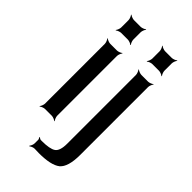

<svg xmlns="http://www.w3.org/2000/svg" viewBox="-265 -741 1008 1008"><g transform="rotate(45 238.5 -237.0)"><path d="M168 -585V-640C168 -649 174 -664 179 -669L177 -671C172 -666 157 -660 148 -660H98C89 -660 74 -666 69 -671L67 -669C72 -664 78 -649 78 -640V-585C78 -576 72 -561 67 -556L69 -554C74 -559 89 -565 98 -565H148C157 -565 172 -559 177 -554L179 -556C174 -561 168 -576 168 -585ZM168 -20V-464C168 -473 174 -488 179 -493L177 -495C172 -490 157 -484 148 -484H98C89 -484 74 -490 69 -495L67 -493C72 -488 78 -473 78 -464V-20C78 -11 72 4 67 9L69 11C74 6 89 0 98 0H148C157 0 172 6 177 11L179 9C174 4 168 -11 168 -20ZM399 -585V-640C399 -649 405 -664 410 -669L408 -671C403 -666 388 -660 379 -660H329C320 -660 305 -666 300 -671L298 -669C303 -664 309 -649 309 -640V-585C309 -576 303 -561 298 -556L300 -554C305 -559 320 -565 329 -565H379C388 -565 403 -559 408 -554L410 -556C405 -561 399 -576 399 -585ZM399 40V-464C399 -473 405 -488 410 -493L408 -495C403 -490 388 -484 379 -484H329C320 -484 305 -490 300 -495L298 -493C303 -488 309 -473 309 -464V47C309 83 301 106 286 116C271 126 244 131 205 131H196C192 130 186 126 184 124L181 127C183 129 187 135 187 139V166C187 176 181 189 176 194L179 197C183 192 197 186 207 186L238 187C298 187 340 178 364 159C387 140 399 100 399 40Z"/></g></svg>

Font: Gamestation Storm
Style: Regular
Weight: 400
Designer: Jonas Hecksher
Foundry: Jonas Hecksher, Playtypeª, e-types AS
Version: Version 1.003